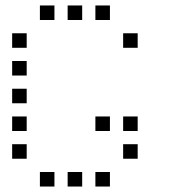

<svg xmlns="http://www.w3.org/2000/svg" viewBox="-20 -696 640 692"><path d="M124.8 -676.2Q123.8 -676.2 123.8 -676.2Q123.8 -676.2 123.8 -675.2V-624.8Q123.8 -623.8 123.8 -623.8Q123.8 -623.8 124.8 -623.8H175.2Q176.2 -623.8 176.2 -623.8Q176.2 -623.8 176.2 -624.8V-675.2Q176.2 -676.2 176.2 -676.2Q176.2 -676.2 175.2 -676.2ZM224.8 -676.2Q223.8 -676.2 223.8 -676.2Q223.8 -676.2 223.8 -675.2V-624.8Q223.8 -623.8 223.8 -623.8Q223.8 -623.8 224.8 -623.8H275.2Q276.2 -623.8 276.2 -623.8Q276.2 -623.8 276.2 -624.8V-675.2Q276.2 -676.2 276.2 -676.2Q276.2 -676.2 275.2 -676.2ZM324.8 -676.2Q323.8 -676.2 323.8 -676.2Q323.8 -676.2 323.8 -675.2V-624.8Q323.8 -623.8 323.8 -623.8Q323.8 -623.8 324.8 -623.8H375.2Q376.2 -623.8 376.2 -623.8Q376.2 -623.8 376.2 -624.8V-675.2Q376.2 -676.2 376.2 -676.2Q376.2 -676.2 375.2 -676.2ZM24.8 -576.2Q23.8 -576.2 23.8 -576.2Q23.8 -576.2 23.8 -575.2V-524.8Q23.8 -523.8 23.8 -523.8Q23.8 -523.8 24.8 -523.8H75.2Q76.2 -523.8 76.2 -523.8Q76.2 -523.8 76.2 -524.8V-575.2Q76.2 -576.2 76.2 -576.2Q76.2 -576.2 75.2 -576.2ZM424.8 -576.2Q423.8 -576.2 423.8 -576.2Q423.8 -576.2 423.8 -575.2V-524.8Q423.8 -523.8 423.8 -523.8Q423.8 -523.8 424.8 -523.8H475.2Q476.2 -523.8 476.2 -523.8Q476.2 -523.8 476.2 -524.8V-575.2Q476.2 -576.2 476.2 -576.2Q476.2 -576.2 475.2 -576.2ZM24.8 -476.2Q23.8 -476.2 23.8 -476.2Q23.8 -476.2 23.8 -475.2V-424.8Q23.8 -423.8 23.8 -423.8Q23.8 -423.8 24.8 -423.8H75.2Q76.2 -423.8 76.2 -423.8Q76.2 -423.8 76.2 -424.8V-475.2Q76.2 -476.2 76.2 -476.2Q76.2 -476.2 75.2 -476.2ZM24.8 -376.2Q23.8 -376.2 23.8 -376.2Q23.8 -376.2 23.8 -375.2V-324.8Q23.8 -323.8 23.8 -323.8Q23.8 -323.8 24.8 -323.8H75.2Q76.2 -323.8 76.2 -323.8Q76.2 -323.8 76.2 -324.8V-375.2Q76.2 -376.2 76.2 -376.2Q76.2 -376.2 75.2 -376.2ZM24.8 -276.2Q23.8 -276.2 23.8 -276.2Q23.8 -276.2 23.8 -275.2V-224.8Q23.8 -223.8 23.8 -223.8Q23.8 -223.8 24.8 -223.8H75.2Q76.2 -223.8 76.2 -223.8Q76.2 -223.8 76.2 -224.8V-275.2Q76.2 -276.2 76.2 -276.2Q76.2 -276.2 75.2 -276.2ZM324.8 -276.2Q323.8 -276.2 323.8 -276.2Q323.8 -276.2 323.8 -275.2V-224.8Q323.8 -223.8 323.8 -223.8Q323.8 -223.8 324.8 -223.8H375.2Q376.2 -223.8 376.2 -223.8Q376.2 -223.8 376.2 -224.8V-275.2Q376.2 -276.2 376.2 -276.2Q376.2 -276.2 375.2 -276.2ZM424.8 -276.2Q423.8 -276.2 423.8 -276.2Q423.8 -276.2 423.8 -275.2V-224.8Q423.8 -223.8 423.8 -223.8Q423.8 -223.8 424.8 -223.8H475.2Q476.2 -223.8 476.2 -223.8Q476.2 -223.8 476.2 -224.8V-275.2Q476.2 -276.2 476.2 -276.2Q476.2 -276.2 475.2 -276.2ZM24.8 -176.2Q23.8 -176.2 23.8 -176.2Q23.8 -176.2 23.8 -175.2V-124.8Q23.8 -123.8 23.8 -123.8Q23.8 -123.8 24.8 -123.8H75.2Q76.2 -123.8 76.2 -123.8Q76.2 -123.8 76.2 -124.8V-175.2Q76.2 -176.2 76.2 -176.2Q76.2 -176.2 75.2 -176.2ZM424.8 -176.2Q423.8 -176.2 423.8 -176.2Q423.8 -176.2 423.8 -175.2V-124.8Q423.8 -123.8 423.8 -123.8Q423.8 -123.8 424.8 -123.8H475.2Q476.2 -123.8 476.2 -123.8Q476.2 -123.8 476.2 -124.8V-175.2Q476.2 -176.2 476.2 -176.2Q476.2 -176.2 475.2 -176.2ZM124.8 -76.2Q123.8 -76.2 123.8 -76.2Q123.8 -76.2 123.8 -75.2V-24.8Q123.8 -23.8 123.8 -23.8Q123.8 -23.8 124.8 -23.8H175.2Q176.2 -23.8 176.2 -23.8Q176.2 -23.8 176.2 -24.8V-75.2Q176.2 -76.2 176.2 -76.2Q176.2 -76.2 175.2 -76.2ZM224.8 -76.2Q223.8 -76.2 223.8 -76.2Q223.8 -76.2 223.8 -75.2V-24.8Q223.8 -23.8 223.8 -23.8Q223.8 -23.8 224.8 -23.8H275.2Q276.2 -23.8 276.2 -23.8Q276.2 -23.8 276.2 -24.8V-75.2Q276.2 -76.2 276.2 -76.2Q276.2 -76.2 275.2 -76.2ZM324.8 -76.2Q323.8 -76.2 323.8 -76.2Q323.8 -76.2 323.8 -75.2V-24.8Q323.8 -23.8 323.8 -23.8Q323.8 -23.8 324.8 -23.8H375.2Q376.2 -23.8 376.2 -23.8Q376.2 -23.8 376.2 -24.8V-75.2Q376.2 -76.2 376.2 -76.2Q376.2 -76.2 375.2 -76.2Z"/></svg>

Font: Doto Black
Style: Regular
Weight: 900
Monospace: yes
Version: Version 1.000